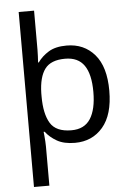

<svg xmlns="http://www.w3.org/2000/svg" viewBox="-64 -807 743 1093"><g transform="rotate(-5 307.5 -260.0)"><path d="M560 -269Q560 -132 499.5 -61Q439 10 340 10Q277 10 237 -13Q197 -36 173 -68H167Q168 -61 169.5 -45Q171 -29 172 -12Q173 5 173 16V240H85V-760H173V-536Q173 -522 172 -499.5Q171 -477 170 -464H174Q198 -498 237 -522Q276 -546 340 -546Q439 -546 499.5 -476Q560 -406 560 -269ZM469 -270Q469 -371 434 -421.5Q399 -472 325 -472Q243 -472 209 -426Q175 -380 173 -288V-269Q173 -170 205.5 -116.5Q238 -63 326 -63Q400 -63 434.5 -116.5Q469 -170 469 -270Z"/></g></svg>

Font: Noto Sans Modi
Style: Regular
Weight: 400
Designer: Monotype Design Team
Foundry: Monotype Imaging Inc.
Version: Version 2.003; ttfautohint (v1.8.4.7-5d5b)